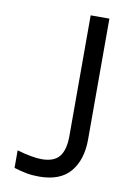

<svg xmlns="http://www.w3.org/2000/svg" viewBox="-82 -751 547 808"><g transform="rotate(10 192.0 -347.0)"><path d="M142 6Q113 6 89 1.5Q65 -3 35 -12V-87Q102 -68 140 -68Q194 -68 216.5 -97Q239 -126 239 -184V-700H319V-184Q319 -97 276 -45.5Q233 6 142 6Z"/></g></svg>

Font: TASA Explorer VF
Style: Regular
Weight: 400
Designer: Weizhong Zhang
Foundry: Local Remote
Version: Version 1.000;Glyphs 3.2 (3192)